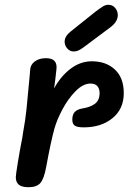

<svg xmlns="http://www.w3.org/2000/svg" viewBox="-20 -773 555 802"><path d="M497 -384Q497 -318 450 -279.5Q403 -241 330 -241Q302 -241 292 -248.5Q282 -256 282 -273Q282 -294 292 -305Q302 -316 324 -320Q357 -325 376.5 -339.5Q396 -354 396 -384Q396 -403 386.5 -413.5Q377 -424 358 -424Q327 -424 295.5 -392Q264 -360 241 -316.5Q218 -273 208 -238Q193 -185 173 -76Q164 -26 148.5 -8.5Q133 9 100 9Q71 9 58.5 -1.5Q46 -12 46 -33Q46 -42 54.5 -94.5Q63 -147 73 -197L76 -217Q86 -272 90.5 -315Q95 -358 104 -457L106 -481Q107 -503 125.5 -516.5Q144 -530 172 -530Q220 -530 216 -486Q211 -437 206 -404Q234 -455 275 -486Q316 -517 364 -517Q423 -517 460 -482.5Q497 -448 497 -384ZM250 -599Q250 -622 277 -643L376 -722Q398 -739 409.5 -746Q421 -753 433 -753Q450 -753 461 -740Q472 -727 472 -710Q472 -682 441 -659L334 -579Q318 -567 308.5 -562.5Q299 -558 288 -558Q272 -558 261 -570.5Q250 -583 250 -599Z"/></svg>

Font: Mali SemiBold
Style: Italic
Weight: 600
Italic angle: -10°
Version: Version 1.000; ttfautohint (v1.6)